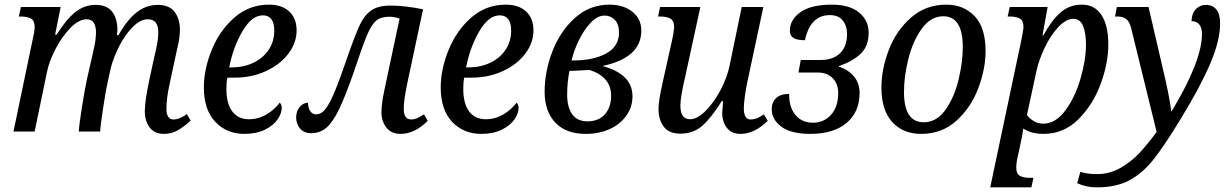

<svg xmlns="http://www.w3.org/2000/svg" viewBox="-20 -566 5287 826"><path d="M603 -88Q603 -132 623 -225L640 -304Q642 -312 651.5 -354.5Q661 -397 661 -427Q661 -483 616 -483Q584 -483 551.5 -450.5Q519 -418 494 -369.5Q469 -321 457 -275L442 -207Q435 -176 423.5 -100.5Q412 -25 411 0H319Q320 -25 331.5 -99Q343 -173 354 -225L372 -304Q373 -310 383 -353Q393 -396 393 -428Q393 -451 384 -467Q375 -483 353 -483Q319 -483 282.5 -445.5Q246 -408 218.5 -354.5Q191 -301 182 -256L129 0H38L122 -403Q129 -431 129 -451Q129 -477 113.5 -486Q98 -495 69 -495H61L70 -536H241L217 -417H224Q264 -482 303.5 -513.5Q343 -545 391 -545Q440 -545 462.5 -515.5Q485 -486 485 -439Q485 -431 483 -415H490Q527 -481 568 -513Q609 -545 659 -545Q708 -545 731 -515Q754 -485 754 -438Q754 -407 745 -368Q736 -329 735 -323L710 -206Q696 -144 696 -97Q696 -75 704 -63.5Q712 -52 726 -52Q752 -52 784 -75L800 -47Q772 -21 745 -5.5Q718 10 685 10Q645 10 624 -17.5Q603 -45 603 -88Z M857 -190Q857 -268 891 -351.5Q925 -435 988.5 -490.5Q1052 -546 1137 -546Q1193 -546 1224.5 -516.5Q1256 -487 1256 -435Q1256 -382 1221 -335.5Q1186 -289 1125 -260.5Q1064 -232 990 -232H958Q954 -212 954 -183Q954 -121 979 -87Q1004 -53 1051 -53Q1091 -53 1126 -73.5Q1161 -94 1183 -124Q1187 -122 1189.5 -115.5Q1192 -109 1192 -102Q1192 -78 1174 -52Q1156 -26 1119.5 -8Q1083 10 1031 10Q955 10 906 -42Q857 -94 857 -190ZM976 -276Q1028 -276 1070 -296Q1112 -316 1136 -352Q1160 -388 1160 -435Q1160 -467 1147.5 -483.5Q1135 -500 1111 -500Q1063 -500 1023 -431.5Q983 -363 966 -276Z M1621 -83Q1621 -121 1635 -185L1699 -486Q1678 -494 1654 -494Q1619 -494 1598.5 -477Q1578 -460 1559 -415Q1540 -370 1503 -259Q1466 -152 1438.5 -95.5Q1411 -39 1383.5 -16Q1356 7 1319 7Q1287 7 1270.5 -13.5Q1254 -34 1254 -60Q1254 -88 1269.5 -106Q1285 -124 1305 -124Q1305 -104 1314 -89Q1323 -74 1341 -74Q1359 -74 1375 -91Q1391 -108 1411 -151.5Q1431 -195 1459 -276L1475 -322Q1508 -416 1527.5 -458Q1547 -500 1577 -521Q1607 -542 1659 -542Q1722 -542 1800 -526L1731 -202Q1717 -134 1717 -98Q1717 -52 1749 -52Q1761 -52 1773.5 -57Q1786 -62 1804 -74L1820 -46Q1764 10 1703 10Q1663 10 1642 -17.5Q1621 -45 1621 -83Z M1876 -190Q1876 -268 1910 -351.5Q1944 -435 2007.5 -490.5Q2071 -546 2156 -546Q2212 -546 2243.5 -516.5Q2275 -487 2275 -435Q2275 -382 2240 -335.5Q2205 -289 2144 -260.5Q2083 -232 2009 -232H1977Q1973 -212 1973 -183Q1973 -121 1998 -87Q2023 -53 2070 -53Q2110 -53 2145 -73.5Q2180 -94 2202 -124Q2206 -122 2208.5 -115.5Q2211 -109 2211 -102Q2211 -78 2193 -52Q2175 -26 2138.5 -8Q2102 10 2050 10Q1974 10 1925 -42Q1876 -94 1876 -190ZM1995 -276Q2047 -276 2089 -296Q2131 -316 2155 -352Q2179 -388 2179 -435Q2179 -467 2166.5 -483.5Q2154 -500 2130 -500Q2082 -500 2042 -431.5Q2002 -363 1985 -276Z M2323 -171Q2323 -258 2356.5 -345Q2390 -432 2453.5 -489Q2517 -546 2602 -546Q2662 -546 2700.5 -515.5Q2739 -485 2739 -434Q2739 -318 2572 -282Q2701 -247 2701 -152Q2701 -106 2675 -69Q2649 -32 2603.5 -11Q2558 10 2500 10Q2415 10 2369 -38.5Q2323 -87 2323 -171ZM2447 -306Q2533 -306 2588 -336Q2643 -366 2643 -426Q2643 -462 2625 -480.5Q2607 -499 2581 -499Q2550 -499 2520.5 -467.5Q2491 -436 2469.5 -391Q2448 -346 2439 -306ZM2609 -154Q2609 -197 2584 -224.5Q2559 -252 2516 -265Q2444 -261 2430 -261Q2420 -213 2420 -159Q2420 -104 2442 -74Q2464 -44 2507 -44Q2556 -44 2582.5 -74.5Q2609 -105 2609 -154Z M3087 -81Q3087 -89 3091 -131H3085Q3040 -59 3001.5 -25Q2963 9 2907 9Q2858 9 2835.5 -21Q2813 -51 2813 -98Q2813 -133 2831 -212L2870 -387Q2880 -431 2880 -452Q2880 -476 2864.5 -485.5Q2849 -495 2819 -495H2811L2820 -536H2993L2928 -237Q2907 -148 2907 -112Q2907 -53 2949 -53Q2979 -53 3014.5 -88Q3050 -123 3079 -177Q3108 -231 3119 -285L3171 -536H3264L3194 -208Q3189 -184 3184.5 -152Q3180 -120 3180 -100Q3180 -52 3209 -52Q3223 -52 3236 -57Q3249 -62 3266 -74L3283 -46Q3225 10 3166 10Q3127 10 3107 -16Q3087 -42 3087 -81Z M3300 -97Q3300 -126 3319 -144Q3338 -162 3375 -162Q3374 -105 3402 -71.5Q3430 -38 3477 -38Q3524 -38 3555 -72Q3586 -106 3586 -166Q3586 -205 3562.5 -229.5Q3539 -254 3498 -254H3415L3425 -308H3511Q3564 -308 3594 -337Q3624 -366 3624 -419Q3624 -455 3605.5 -478Q3587 -501 3550 -501Q3466 -501 3443 -393Q3410 -393 3394 -402.5Q3378 -412 3378 -434Q3378 -481 3423.5 -513.5Q3469 -546 3559 -546Q3635 -546 3676 -512Q3717 -478 3717 -425Q3717 -367 3682.5 -334.5Q3648 -302 3590 -282L3589 -279Q3628 -267 3653 -238Q3678 -209 3678 -166Q3678 -84 3622 -37Q3566 10 3465 10Q3383 10 3341.5 -21Q3300 -52 3300 -97Z M3772 -189Q3772 -269 3804 -352Q3836 -435 3899.5 -490.5Q3963 -546 4051 -546Q4126 -546 4173 -496.5Q4220 -447 4220 -347Q4220 -269 4188.5 -186Q4157 -103 4094.5 -46.5Q4032 10 3943 10Q3865 10 3818.5 -41Q3772 -92 3772 -189ZM4122 -364Q4122 -496 4038 -496Q3984 -496 3945.5 -442.5Q3907 -389 3888 -313Q3869 -237 3869 -170Q3869 -40 3954 -40Q4009 -40 4047 -93Q4085 -146 4103.5 -222Q4122 -298 4122 -364Z M4374 -394Q4383 -438 4383 -451Q4383 -477 4367.5 -486Q4352 -495 4324 -495H4315L4324 -536H4487L4465 -414H4469Q4502 -476 4541 -511Q4580 -546 4635 -546Q4689 -546 4718.5 -501.5Q4748 -457 4748 -374Q4748 -294 4715 -204.5Q4682 -115 4619 -52.5Q4556 10 4470 10Q4417 10 4382 -13Q4381 -9 4379.5 4.5Q4378 18 4374 35L4361 96Q4352 132 4352 155Q4352 181 4367 190Q4382 199 4411 199H4426L4417 240H4240ZM4652 -375Q4652 -423 4639.5 -454Q4627 -485 4598 -485Q4566 -485 4532.5 -449Q4499 -413 4474 -360Q4449 -307 4439 -261L4398 -71Q4408 -57 4426.5 -45.5Q4445 -34 4468 -34Q4521 -34 4563 -90.5Q4605 -147 4628.5 -228Q4652 -309 4652 -375Z M4614 222 4628 173Q4656 183 4699 183Q4754 183 4801 156Q4848 129 4882.5 91.5Q4917 54 4956 2L4847 -442Q4840 -472 4826 -483.5Q4812 -495 4786 -495H4777L4785 -536H4921L4984 -265Q4994 -224 5005.5 -167.5Q5017 -111 5018 -88H5021Q5151 -304 5151 -420Q5151 -445 5140 -460Q5129 -475 5106 -475Q5107 -509 5125 -527Q5143 -545 5168 -545Q5197 -545 5213 -525Q5229 -505 5229 -465Q5229 -391 5186 -291Q5143 -191 5061 -57Q4990 60 4943 119.5Q4896 179 4839 209.5Q4782 240 4699 240Q4652 240 4614 222Z"/></svg>

Font: Noto Serif Narrow
Style: Italic
Weight: 400
Width: 4
Italic angle: -12°
Designer: Monotype Design Team
Foundry: Monotype Imaging Inc.
Version: Version 1.001